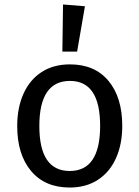

<svg xmlns="http://www.w3.org/2000/svg" viewBox="-20 -827 624 859"><path d="M527 -264Q527 -182 499 -119.5Q471 -57 418 -22.5Q365 12 292 12Q181 12 119 -62Q57 -136 57 -263Q57 -345 85 -407.5Q113 -470 166 -504.5Q219 -539 293 -539Q404 -539 465.5 -465Q527 -391 527 -264ZM156 -263Q156 -62 292 -62Q428 -62 428 -264Q428 -465 293 -465Q156 -465 156 -263ZM360 -799 325 -596H259L262 -807Z"/></svg>

Font: FiraGO
Style: Regular
Weight: 400
Designer: bBox Type
Foundry: bBox Type GmbH
Version: Version 1.001;April 20, 2020;FontCreator 12.0.0.2555 64-bit